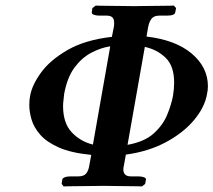

<svg xmlns="http://www.w3.org/2000/svg" viewBox="-20 -667 765 688"><path d="M261 -35Q280 -35 288.5 -45Q297 -55 300 -74L307 -112Q235 -119 191 -138.5Q147 -158 124 -184.5Q101 -211 93 -239Q85 -267 85 -290Q85 -311 88 -324Q95 -363 127.5 -407.5Q160 -452 222.5 -488Q285 -524 381 -535L388 -571Q389 -576 389 -579.5Q389 -583 389 -586Q389 -611 363 -611H337Q325 -611 316.5 -614Q308 -617 309 -623L311 -638L323 -647Q323 -647 338.5 -646.5Q354 -646 377 -646Q400 -646 423 -645.5Q446 -645 461 -645Q474 -645 497.5 -645.5Q521 -646 545 -646Q569 -646 586 -646.5Q603 -647 603 -647L611 -638L608 -623Q607 -611 577 -611H551Q532 -611 523.5 -600.5Q515 -590 511 -571L505 -536Q609 -524 667 -475Q725 -426 725 -358Q725 -345 722 -331Q714 -283 675.5 -237Q637 -191 574.5 -157.5Q512 -124 431 -113L424 -74Q423 -70 422.5 -66.5Q422 -63 422 -60Q422 -35 449 -35H475Q487 -35 495.5 -32Q504 -29 503 -23L500 -8L489 1Q489 1 473 0.5Q457 0 434 0Q411 0 388 -0.5Q365 -1 351 -1Q338 -1 314 -0.5Q290 0 266 0Q242 0 225 0.5Q208 1 208 1L201 -8L203 -23Q206 -35 235 -35ZM313 -149 375 -501Q341 -496 307 -478Q273 -460 247 -425Q221 -390 210 -331Q209 -319 207.5 -308Q206 -297 206 -287Q206 -226 237 -193Q268 -160 313 -149ZM499 -499 437 -148Q498 -159 531 -189Q564 -219 579 -255.5Q594 -292 600 -324Q602 -337 603 -348.5Q604 -360 604 -371Q604 -430 574 -459.5Q544 -489 499 -499Z"/></svg>

Font: Libertinus Serif Semibold Italic
Style: Regular
Weight: 600
Italic angle: -11.5°
Designer: Philipp H. Poll, Khaled Hosny
Foundry: Caleb Maclennan
Version: Version 7.051;RELEASE